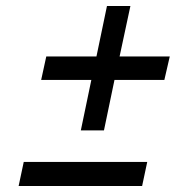

<svg xmlns="http://www.w3.org/2000/svg" viewBox="-20 -618 639 639"><path d="M42 1 59 -79H470L453 1ZM249 -184 284 -352H117L134 -430H301L336 -598H414L378 -430H545L527 -352H361L326 -184Z"/></svg>

Font: Red Hat Display SemiBold
Style: Italic
Weight: 600
Italic angle: -12°
Designer: Pentagram, MCKL
Foundry: Pentagram, MCKL
Version: Version 1.023